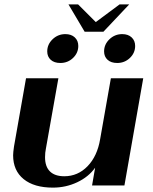

<svg xmlns="http://www.w3.org/2000/svg" viewBox="-20 -848 700 878"><path d="M40 -138Q40 -150 44 -178L99 -490H247L190 -169Q186 -150 186 -129Q186 -86 208.5 -64Q231 -42 274 -42Q336 -42 380.5 -88Q425 -134 438 -212L487 -490H635L549 0H401L415 -81Q385 -39 333 -14.5Q281 10 222 10Q136 10 88 -29Q40 -68 40 -138ZM293 -828H337L418 -747L527 -828H571L453 -703H367ZM196 -613Q196 -645 220.5 -668.5Q245 -692 279 -692Q306 -692 322 -677Q338 -662 338 -638Q338 -606 314 -583Q290 -560 256 -560Q228 -560 212 -574.5Q196 -589 196 -613ZM456 -613Q456 -645 480.5 -668.5Q505 -692 539 -692Q566 -692 582 -677Q598 -662 598 -638Q598 -606 574 -583Q550 -560 516 -560Q488 -560 472 -574.5Q456 -589 456 -613Z"/></svg>

Font: Fahkwang
Style: Bold Italic
Weight: 700
Italic angle: -10°
Designer: Suppakit Chalermlarp | Katatrad Co.,Ltd.
Foundry: Cadson Demak Co.,Ltd.
Version: Version 1.000; ttfautohint (v1.6)